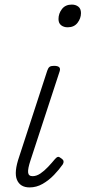

<svg xmlns="http://www.w3.org/2000/svg" viewBox="-20 -802 373 837"><path d="M109 15Q68 15 54 -18Q40 -51 64 -120L186 -494Q190 -506 196 -510.5Q202 -515 215 -515Q232 -515 238 -509Q244 -503 240 -491L113 -103Q101 -67 102.5 -50.5Q104 -34 122 -34Q139 -34 156 -45.5Q173 -57 189.5 -74.5Q206 -92 220 -109Q227 -117 232.5 -118Q238 -119 245 -113Q256 -106 257 -99.5Q258 -93 254 -86Q238 -63 215.5 -39.5Q193 -16 166 -0.5Q139 15 109 15ZM275 -683Q258 -683 246.5 -692Q235 -701 235 -719Q235 -743 250 -762.5Q265 -782 293 -782Q310 -782 321.5 -773Q333 -764 333 -745Q333 -722 318 -702.5Q303 -683 275 -683Z"/></svg>

Font: Playwrite US Trad ExtraLight
Style: Regular
Weight: 250
Designer: Veronika Burian, José Scaglione
Foundry: TypeTogether
Version: Version 1.003